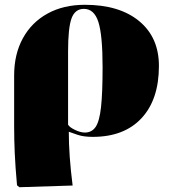

<svg xmlns="http://www.w3.org/2000/svg" viewBox="-20 -557 710 801"><path d="M61 224 51 216Q44 139 41.5 82Q39 25 39 -29V-242Q39 -331 75.5 -397.5Q112 -464 178.5 -500.5Q245 -537 334 -537Q478 -537 560.5 -469Q643 -401 643 -282Q643 -142 570.5 -64Q498 14 367 14Q329 14 304 5.5Q279 -3 268 -7H267Q267 92 283 217ZM334 -4Q363 -4 379 -27.5Q395 -51 401.5 -110.5Q408 -170 408 -277Q408 -410 390.5 -465Q373 -520 330 -520Q293 -520 278.5 -480.5Q264 -441 264 -342V-37Q270 -26 293 -15Q316 -4 334 -4Z"/></svg>

Font: Literata 72pt Black
Style: Regular
Weight: 900
Designer: Latin by Veronika Burian and Jose Scaglione. Greek by Irene Vlachou. Cyrillic by Vera Evstafieva.
Foundry: TypeTogether
Version: Version 3.002